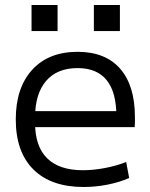

<svg xmlns="http://www.w3.org/2000/svg" viewBox="-20 -737 600 767"><path d="M314 10Q184 10 113.5 -60Q43 -130 43 -260Q43 -386 108.5 -458Q174 -530 290 -530Q401 -530 460 -462.5Q519 -395 519 -269Q519 -259 519 -248Q519 -237 518 -229H86V-293H460L445 -272Q445 -369 406 -417Q367 -465 290 -465Q208 -465 164 -413.5Q120 -362 120 -267V-247Q120 -152 168.5 -104.5Q217 -57 311 -57Q354 -57 400.5 -66Q447 -75 484 -90L496 -26Q458 -9 410 0.5Q362 10 314 10ZM355 -613V-717H459V-613ZM106 -613V-717H210V-613Z"/></svg>

Font: M PLUS 1
Style: Regular
Weight: 400
Designer: Coji Morishita
Foundry: UNDERFOREST DESIGN
Version: Version 1.001